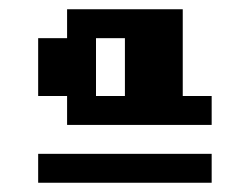

<svg xmlns="http://www.w3.org/2000/svg" viewBox="-20 -645 540 415"><path d="M62.5 -562.5H125V-625H375V-437.5H437.5V-375H125V-437.5H62.5ZM62.5 -312.5H437.5V-250H62.5ZM187.5 -562.5V-437.5H250V-562.5Z"/></svg>

Font: NeoDunggeunmo Code
Style: Regular
Weight: 400
Monospace: yes
Version: Version 1.600